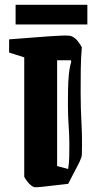

<svg xmlns="http://www.w3.org/2000/svg" viewBox="-20 -769 422 800"><path d="M278 -618Q293 -612 304.5 -597Q316 -582 321 -572Q317 -530 316.5 -478.5Q316 -427 316 -385Q316 -318 319.5 -255.5Q323 -193 321 -125Q321 -115 312 -96Q303 -77 292 -57L264 -3Q242 -1 211 3Q180 7 154.5 9.5Q129 12 123 11Q110 7 96.5 -9.5Q83 -26 81 -33V-530L18 -550V-605Q86 -610 142 -614.5Q198 -619 234 -620.5Q270 -622 278 -618ZM218 -77 264 -65Q268 -90 268.5 -115Q269 -140 269 -167Q269 -205 266 -245.5Q263 -286 263 -333Q263 -361 263.5 -394.5Q264 -428 267 -459Q270 -490 277 -512L275 -518H218ZM45 -667V-749H344V-667Z"/></svg>

Font: Grenze Gotisch
Style: Bold
Weight: 700
Designer: Renata Polastri
Foundry: Omnibus-Type
Version: Version 1.001